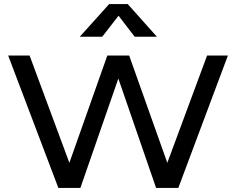

<svg xmlns="http://www.w3.org/2000/svg" viewBox="-20 -921 1157 941"><path d="M266 0 20 -649H125L320 -123L506 -649H613L800 -123L995 -649H1097L854 0H745L560 -536L374 0ZM606 -901 749 -741H640L561 -844L481 -741H371L515 -901Z"/></svg>

Font: Syne Medium
Style: Regular
Weight: 500
Designer: Lucas Descroix
Foundry: Bonjour Monde
Version: Version 2.200; ttfautohint (v1.8.4)